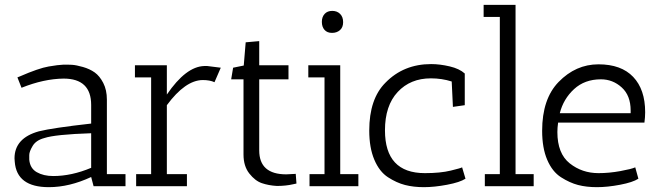

<svg xmlns="http://www.w3.org/2000/svg" viewBox="-20 -770 2723 794"><path d="M182 4Q49 4 41 -101Q40 -108 40 -115Q40 -199 141 -227Q197 -241 357 -259V-336Q357 -445 243 -445Q161 -444 69 -407L52 -450L62 -454Q140 -488 181 -495Q222 -502 241 -502.5Q260 -503 277.5 -502Q295 -501 323 -493Q351 -485 371.5 -470.5Q392 -456 407 -427Q422 -398 422 -358V-50H499V0H367L357 -38Q267 4 182 4ZM200 -42Q276 -42 357 -76V-219Q207 -214 163 -199Q129 -190 115 -166.5Q101 -143 101 -129Q101 -115 101 -110Q104 -74 132 -58Q160 -42 200 -42Z M670 -50H753V0H543V-50H605V-450H538V-500H670V-379Q749 -495 825 -497Q831 -497 837 -497L893 -490L867 -430Q848 -439 818 -439Q746 -438 670 -335Z M1164 -49 1203 -51 1206 -11Q1205 -11 1192 -8Q1162 -1 1125 -1Q1091 -3 1063 -12.5Q1035 -22 1011 -52.5Q987 -83 987 -131V-442H936L944 -490L988 -499L996 -595L1052 -600V-500H1173V-442H1052V-148Q1052 -49 1164 -49Z M1255 -450V-500H1387V-50H1462V0H1260V-50H1322V-450ZM1353 -634Q1333 -634 1322 -646.5Q1311 -659 1311 -679.5Q1311 -700 1322.5 -712.5Q1334 -725 1354 -725Q1374 -725 1386.5 -712.5Q1399 -700 1399 -678.5Q1399 -657 1386 -645.5Q1373 -634 1353 -634Z M1762 -446Q1677 -446 1624.5 -389.5Q1572 -333 1572 -231Q1572 -54 1737 -54Q1801 -54 1844 -64.5Q1887 -75 1891 -78L1905 -31Q1882 -16 1829 -6Q1776 4 1733 4Q1690 4 1655 -5Q1620 -14 1584.5 -37Q1549 -60 1528 -109.5Q1507 -159 1507 -230Q1507 -361 1574 -428Q1649 -505 1763 -505Q1799 -505 1839.5 -495.5Q1880 -486 1902 -466V-335L1853 -328L1848 -433Q1807 -446 1762 -446Z M1980 -700V-750H2112V-50H2187V0H1985V-50H2047V-700Z M2285 -224Q2285 -135 2336 -94.5Q2387 -54 2455 -54Q2499 -54 2545.5 -62.5Q2592 -71 2607 -78L2620 -31Q2597 -16 2544.5 -6Q2492 4 2448.5 4Q2405 4 2370.5 -5Q2336 -14 2300 -37Q2264 -60 2243 -109Q2222 -158 2222 -229Q2222 -361 2290 -431Q2361 -504 2455 -504Q2549 -504 2598.5 -452Q2648 -400 2648 -306Q2648 -286 2645 -263H2288Q2285 -242 2285 -224ZM2588 -313Q2588 -375 2551 -408.5Q2514 -442 2465 -442Q2398 -442 2354 -401.5Q2310 -361 2295 -302H2588Q2588 -308 2588 -313Z"/></svg>

Font: Antic Slab
Style: Regular
Weight: 400
Designer: Santiago Orozco
Foundry: Santiago Orozco
Version: Version 001.001